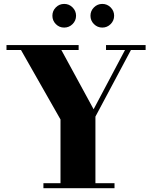

<svg xmlns="http://www.w3.org/2000/svg" viewBox="-20 -986 799 1006"><path d="M207.5 0V-26H297V-360L90 -724H14V-750H392V-724H301.5L470.5 -413.5L635 -724H535.5V-750H743V-724H666L480 -375V-26H580V0ZM516 -841.5Q490.5 -841.5 472.2 -859.8Q454 -878 454 -903.5Q454 -929 472.2 -947.2Q490.5 -965.5 516 -965.5Q541.5 -965.5 559.8 -947.2Q578 -929 578 -903.5Q578 -878 559.8 -859.8Q541.5 -841.5 516 -841.5ZM316 -841.5Q290.5 -841.5 272.5 -859.8Q254.5 -878 254.5 -903.5Q254.5 -929 272.5 -947.2Q290.5 -965.5 316.5 -965.5Q342 -965.5 360.2 -947.2Q378.5 -929 378.5 -903.5Q378.5 -878 360.2 -859.8Q342 -841.5 316 -841.5Z"/></svg>

Font: Bodoni Moda 9pt ExtraBold
Style: Regular
Weight: 800
Designer: Owen Earl
Foundry: indestructible type
Version: Version 2.005